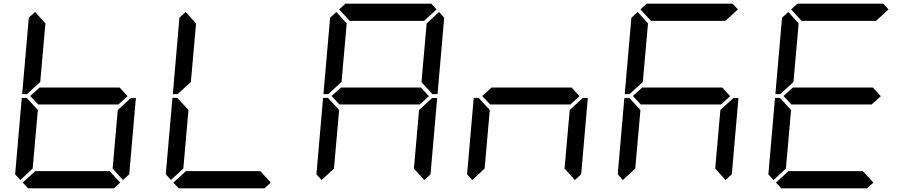

<svg xmlns="http://www.w3.org/2000/svg" viewBox="-20 -1020 4936 1040"><path d="M90 -45 62 -76 98 -490H125L129 -485L185 -424L157 -107ZM131 -515 127 -510H100L136 -924L170 -955L226 -893L198 -576ZM671 -499 620 -453V-454H188V-453L144 -500L196 -547V-546H628ZM684 -485 689 -489H716L680 -76L646 -45L590 -107L618 -424ZM631 -31 597 0H132L103 -31L171 -93H574Z M906 -45 878 -76 914 -490H941L945 -485L1001 -424L973 -107ZM947 -515 943 -510H916L952 -924L986 -955L1042 -893L1014 -576ZM1447 -31 1413 0H948L919 -31L987 -93H1390Z M1722 -45 1694 -76 1730 -490H1757L1761 -485L1817 -424L1789 -107ZM1763 -515 1759 -510H1732L1768 -924L1802 -955L1858 -893L1830 -576ZM1817 -969 1851 -1000H2316L2345 -969L2277 -907H1874ZM2303 -499 2252 -453V-454H1820V-453L1776 -500L1828 -547V-546H2260ZM2316 -485 2321 -489H2348L2312 -76L2278 -45L2222 -107L2250 -424ZM2358 -955 2386 -924 2350 -510H2323L2319 -514L2263 -575L2291 -893Z M2538 -45 2510 -76 2546 -490H2573L2577 -485L2633 -424L2605 -107ZM3119 -499 3068 -453V-454H2636V-453L2592 -500L2644 -547V-546H3076ZM3132 -485 3137 -489H3164L3128 -76L3094 -45L3038 -107L3066 -424Z M3354 -45 3326 -76 3362 -490H3389L3393 -485L3449 -424L3421 -107ZM3395 -515 3391 -510H3364L3400 -924L3434 -955L3490 -893L3462 -576ZM3449 -969 3483 -1000H3948L3977 -969L3909 -907H3506ZM3935 -499 3884 -453V-454H3452V-453L3408 -500L3460 -547V-546H3892ZM3948 -485 3953 -489H3980L3944 -76L3910 -45L3854 -107L3882 -424Z M4170 -45 4142 -76 4178 -490H4205L4209 -485L4265 -424L4237 -107ZM4211 -515 4207 -510H4180L4216 -924L4250 -955L4306 -893L4278 -576ZM4265 -969 4299 -1000H4764L4793 -969L4725 -907H4322ZM4751 -499 4700 -453V-454H4268V-453L4224 -500L4276 -547V-546H4708ZM4711 -31 4677 0H4212L4183 -31L4251 -93H4654Z"/></svg>

Font: DSEG7 Classic
Style: Italic
Weight: 400
Italic angle: -5°
Designer: Keshikan(Twitter:@keshinomi_88pro)
Version: Version 0.46